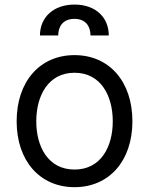

<svg xmlns="http://www.w3.org/2000/svg" viewBox="-20 -788 637 820"><path d="M298.3 11.4C446 11.4 545.5 -100.9 545.5 -269.9C545.5 -440.3 446 -552.6 298.3 -552.6C150.6 -552.6 51.1 -440.3 51.1 -269.9C51.1 -100.9 150.6 11.4 298.3 11.4ZM298.3 -63.9C186.1 -63.9 134.9 -160.5 134.9 -269.9C134.9 -379.3 186.1 -477.3 298.3 -477.3C410.5 -477.3 461.6 -379.3 461.6 -269.9C461.6 -160.5 410.5 -63.9 298.3 -63.9ZM150.6 -636.4H228.7C228.7 -673.3 247.2 -707.4 298.3 -707.4C346.6 -707.4 366.5 -674.7 366.5 -636.4H444.6C444.6 -713.1 389.2 -768.5 298.3 -768.5C207.4 -768.5 150.6 -713.1 150.6 -636.4Z"/></svg>

Font: Karasuma Gothic
Style: Regular
Weight: 400
Designer: Rasmus Andersson, Ryoko Nishizuka
Foundry: Genbu
Version: Version 1.00